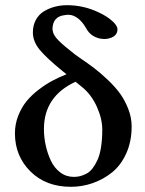

<svg xmlns="http://www.w3.org/2000/svg" viewBox="-20 -717 564 747"><path d="M299.8 -377.9 273.9 -398.9Q150.9 -342.3 150.9 -214.8Q150.9 -183.6 157.7 -152.1Q164.6 -120.6 177.7 -92.3Q190.9 -64 214.1 -46.4Q237.3 -28.8 267.1 -28.8Q279.8 -28.8 291 -31.5Q302.2 -34.2 315.7 -41Q329.1 -47.9 339.6 -61.3Q350.1 -74.7 359.1 -94.2Q368.2 -113.8 373 -144Q377.9 -174.3 377.9 -212.9Q377.9 -254.9 356.7 -302Q335.4 -349.1 299.8 -377.9ZM238.8 -428.2 225.1 -439Q159.7 -492.2 133.8 -524.2Q107.9 -556.2 107.9 -590.8Q107.9 -618.2 119.4 -639.4Q130.9 -660.6 150.4 -672.6Q169.9 -684.6 192.9 -690.7Q215.8 -696.8 241.2 -696.8Q305.2 -696.8 363.8 -668.9Q394.5 -654.8 415.8 -636.2Q437 -617.7 437 -603Q437 -572.8 396 -565.9Q385.7 -564.5 377 -565.9Q360.8 -566.9 343.3 -576.9Q325.7 -586.9 314 -608.9Q299.8 -633.3 283 -645.8Q266.1 -658.2 251 -659.2Q243.7 -660.2 231.9 -658.2Q184.1 -652.8 184.1 -602.1Q184.1 -600.1 185.1 -598.1Q186.5 -581.1 207.5 -559.8Q228.5 -538.6 272 -504.9Q286.1 -495.6 290 -492.2Q321.8 -470.7 346.2 -452.1Q370.6 -433.6 399.7 -406Q428.7 -378.4 447.5 -352.3Q466.3 -326.2 479.2 -292.7Q492.2 -259.3 492.2 -225.1Q492.2 -166.5 471.2 -120.1Q450.2 -73.7 415.8 -46.1Q381.3 -18.6 340.3 -4.4Q299.3 9.8 255.9 9.8Q158.7 9.8 98.4 -50Q38.1 -109.9 38.1 -198.2Q38.1 -233.9 50.8 -266.4Q63.5 -298.8 83 -322.8Q102.5 -346.7 129.9 -367.7Q157.2 -388.7 183.3 -402.6Q209.5 -416.5 238.8 -428.2Z"/></svg>

Font: Common Serif SemiBold
Style: Regular
Weight: 600
Designer: Philipp H. Poll, Khaled Hosny
Foundry: Stefan Peev, Context Ltd.
Version: Version 1.026